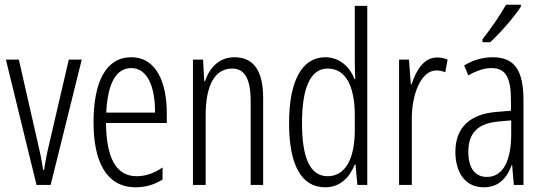

<svg xmlns="http://www.w3.org/2000/svg" viewBox="-20 -785 2308 815"><path d="M135 0H195L327 -532H272L189 -175C179 -134 172 -96 167 -64H163C157 -107 148 -147 139 -185L60 -532H5Z M537 -542C430 -542 377 -438 377 -265C377 -102 430 10 556 10C599 10 637 -2 670 -23V-74C633 -49 597 -37 560 -37C473 -37 431 -115 430 -263H688V-305C688 -432 645 -542 537 -542ZM537 -496C609 -496 639 -410 638 -307H431C437 -435 475 -496 537 -496Z M975 -542C909 -542 869 -496 850 -440H847L842 -532H799V0H853V-295C853 -431 896 -494 966 -494C1017 -494 1044 -452 1044 -357V0H1097V-370C1097 -488 1054 -542 975 -542Z M1360 10C1427 10 1465 -35 1486 -87H1489L1497 0H1539V-760H1486V-520C1486 -498 1487 -476 1488 -449H1485C1466 -499 1423 -542 1361 -542C1263 -542 1207 -444 1207 -262C1207 -85 1259 10 1360 10ZM1371 -37C1295 -37 1262 -117 1262 -262C1262 -413 1298 -494 1371 -494C1446 -494 1486 -422 1486 -295V-233C1486 -109 1445 -37 1371 -37Z M1835 -541C1778 -541 1746 -485 1727 -427H1724L1716 -532H1674V0H1728V-279C1727 -383 1767 -486 1832 -486C1846 -486 1860 -483 1870 -478L1880 -532C1865 -539 1849 -541 1835 -541Z M2191 -757V-765H2128C2100 -716 2069 -671 2028 -618V-606H2061C2101 -643 2162 -711 2191 -757ZM2072 -542C2030 -542 1987 -530 1950 -507L1968 -465C2006 -487 2039 -496 2066 -496C2125 -496 2149 -459 2149 -358V-315L2088 -310C1976 -301 1913 -245 1913 -140C1913 -61 1949 10 2033 10C2099 10 2132 -31 2152 -84H2154L2161 0H2202V-360C2202 -485 2165 -542 2072 -542ZM2094 -269 2150 -274V-216C2150 -106 2117 -34 2047 -34C1997 -34 1968 -70 1968 -141C1968 -220 2008 -261 2094 -269Z"/></svg>

Font: Noto Sans Armenian ExtraCondensed Light
Style: Regular
Weight: 300
Width: 2
Designer: Monotype Design Team
Foundry: Monotype Imaging Inc.
Version: Version 2.008